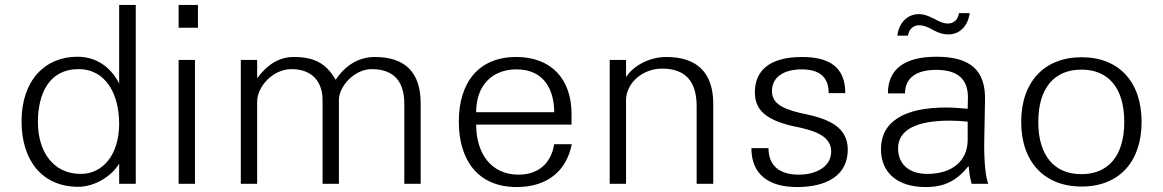

<svg xmlns="http://www.w3.org/2000/svg" viewBox="-20 -742 4695 775"><path d="M133 -249C133 -365 179 -463 297 -463C409 -463 461 -359 461 -243C461 -116 394 -40 306 -40C194 -40 133 -131 133 -249ZM528 0V-722H461V-405C431 -464 376 -513 292 -513C163 -513 67 -419 67 -252C67 -97 148 12 296 12C364 12 433 -33 461 -82V0Z M767 0V-500H701V0ZM701 -630H779V-722H701Z M1018 0V-332C1018 -391 1080 -463 1157 -463C1237 -463 1282 -415 1282 -338V0H1348V-338C1348 -395 1412 -463 1480 -463C1572 -463 1612 -411 1612 -322V0H1678V-325C1678 -449 1616 -512 1493 -512C1429 -512 1374 -479 1335 -420C1296 -486 1250 -512 1165 -512C1107 -512 1058 -481 1018 -426V-500H952V0Z M1832 -251C1832 -98 1907 13 2066 13C2190 13 2267 -53 2288 -160H2217C2205 -85 2155 -37 2073 -37C1963 -37 1902 -122 1902 -239H2287V-282C2287 -423 2205 -512 2064 -512C1911 -512 1832 -408 1832 -251ZM1902 -289C1902 -400 1969 -462 2065 -462C2177 -462 2217 -378 2217 -289Z M2507 -341C2510 -411 2577 -465 2652 -465C2745 -465 2792 -416 2792 -313V0H2859V-323C2859 -449 2793 -512 2670 -512C2606 -512 2540 -481 2507 -431V-500H2441V0H2507Z M3013 -144C3013 -37 3084 13 3197 13C3314 13 3402 -32 3402 -138C3402 -229 3325 -261 3234 -281L3210 -286C3125 -306 3096 -332 3096 -375C3096 -432 3146 -462 3216 -462C3289 -462 3325 -430 3325 -366H3392C3392 -471 3328 -512 3217 -512C3082 -512 3027 -453 3027 -370C3027 -303 3064 -260 3180 -233L3209 -227C3284 -210 3335 -186 3335 -130C3335 -71 3277 -37 3204 -37C3126 -37 3082 -74 3082 -144Z M3886 -176C3885 -91 3822 -40 3723 -40C3650 -40 3605 -79 3605 -143C3605 -219 3681 -255 3813 -255C3837 -255 3858 -254 3886 -251ZM3536 -140C3536 -46 3601 13 3716 13C3792 13 3840 -11 3890 -72C3892 -49 3894 -29 3902 0H3969C3959 -26 3951 -87 3953 -182L3956 -337C3959 -460 3895 -513 3760 -513C3630 -513 3564 -462 3564 -365H3633C3633 -426 3677 -460 3759 -460C3845 -460 3887 -423 3887 -349L3886 -303C3863 -305 3828 -308 3803 -308C3628 -309 3536 -250 3536 -140ZM3851 -689C3847 -662 3829 -647 3806 -647C3788 -647 3768 -656 3748 -668V-667C3725 -680 3706 -685 3689 -685C3645 -685 3609 -653 3602 -598H3645C3649 -625 3667 -640 3690 -640C3708 -640 3728 -632 3748 -620C3772 -607 3791 -603 3808 -603C3851 -603 3887 -634 3894 -689Z M4102 -250C4102 -89 4195 11 4346 11C4497 11 4588 -89 4588 -250C4588 -411 4497 -511 4346 -511C4195 -511 4102 -411 4102 -250ZM4171 -250C4171 -388 4237 -461 4345 -461C4454 -461 4518 -387 4518 -250C4518 -112 4453 -39 4345 -39C4237 -39 4171 -112 4171 -250Z"/></svg>

Font: Perun Light
Style: Regular
Weight: 300
Foundry: Copyright (c) Stefan Peev, Context Ltd, 2016
Version: Version 1.089